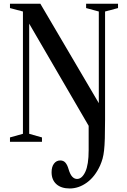

<svg xmlns="http://www.w3.org/2000/svg" viewBox="-20 -782 700 1059"><path d="M35 0V-24L106.5 -44V-718.5L35 -737.5V-761.5H202.5L525 -213V-718.5L455 -737.5V-761.5H631V-737.5L559.5 -718.5V-121.5Q559.5 -59 558.2 -18.8Q557 21.5 554 47.8Q551 74 545.8 92.8Q540.5 111.5 532.5 130Q504.5 192 459.5 224.8Q414.5 257.5 364.5 257.5Q317.5 257.5 291 233.8Q264.5 210 264.5 168Q264.5 138 277.8 120.5Q291 103 312.5 103Q330 103 340.8 115.2Q351.5 127.5 358 150.5Q366.5 179.5 378.2 192.2Q390 205 405 205Q432 205 450.5 165.8Q469 126.5 469 46.5V-88L141 -651.5V-44L211.5 -24V0Z"/></svg>

Font: Libre Caslon Condensed
Style: Regular
Weight: 400
Designer: Pablo Impallari, Rodrigo Fuenzalida, Katja Schimmel, Ertekin Erdin
Foundry: Pablo Impallari, Rodrigo Fuenzalida
Version: Version 2.000; ttfautohint (v1.8.4.7-5d5b);gftools[0.9.33]